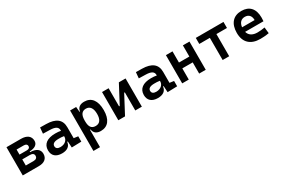

<svg xmlns="http://www.w3.org/2000/svg" viewBox="99 -1676 4491 3050"><g transform="rotate(-30 2344.0 -151.0)"><path d="M82 0H377.9C480.5 0 539.1 -48.8 539.1 -134.8C539.1 -215.3 477.1 -261.2 368.2 -261.7V-275.4C464.8 -277.8 519.5 -316.9 519.5 -382.8C519.5 -468.8 457 -517.6 347.7 -517.6H82ZM202.6 -112.3V-224.6H342.3C389.2 -224.6 414.6 -205.6 414.6 -169.4C414.6 -132.3 390.1 -112.3 345.7 -112.3ZM202.6 -312.5V-405.3H332.5C372.6 -405.3 395 -389.2 395 -358.9C395 -328.6 374 -312.5 335.9 -312.5Z M978.5 4.9 1156.2 0V-97.7L1078.1 -108.4V-309.6C1078.1 -446.3 991.2 -518.6 810.5 -521L701.2 -522.5L691.4 -413.6L820.3 -410.2C914.6 -407.7 962.4 -380.9 962.4 -320.3V-310.1C932.6 -316.4 900.4 -319.3 859.9 -319.3C711.9 -319.3 627.9 -256.8 627.9 -143.6C627.9 -45.4 690.9 9.8 800.3 9.8C893.1 9.8 952.1 -29.8 960.4 -109.4H971.7ZM962.4 -212.9V-200.2C962.4 -146.5 917 -90.3 826.7 -90.3C775.4 -90.3 747.6 -111.8 747.6 -151.4C747.6 -196.3 787.6 -219.2 862.8 -219.2C897 -219.2 927.2 -219.2 962.4 -212.9Z M1249 224.6H1369.6V-93.8H1379.9C1388.7 -26.4 1436 9.8 1511.2 9.8C1642.6 9.8 1715.8 -83.5 1715.8 -256.3C1715.8 -431.2 1642.6 -527.3 1510.7 -527.3C1431.6 -527.3 1387.2 -491.2 1376.5 -423.8H1368.2L1359.9 -517.6H1249ZM1369.6 -251.5V-265.6C1369.6 -368.2 1406.7 -417.5 1480 -417.5C1553.7 -417.5 1593.8 -360.4 1593.8 -256.3C1593.8 -153.3 1554.7 -100.1 1480 -100.1C1402.3 -100.1 1369.6 -148.4 1369.6 -251.5Z M1835 0H1958L2133.8 -332H2146V0H2266.6V-517.6H2143.6L1967.8 -185.5H1955.6V-517.6H1835Z M2736.3 4.9 2914.1 0V-97.7L2835.9 -108.4V-309.6C2835.9 -446.3 2749 -518.6 2568.4 -521L2459 -522.5L2449.2 -413.6L2578.1 -410.2C2672.4 -407.7 2720.2 -380.9 2720.2 -320.3V-310.1C2690.4 -316.4 2658.2 -319.3 2617.7 -319.3C2469.7 -319.3 2385.7 -256.8 2385.7 -143.6C2385.7 -45.4 2448.7 9.8 2558.1 9.8C2650.9 9.8 2710 -29.8 2718.3 -109.4H2729.5ZM2720.2 -212.9V-200.2C2720.2 -146.5 2674.8 -90.3 2584.5 -90.3C2533.2 -90.3 2505.4 -111.8 2505.4 -151.4C2505.4 -196.3 2545.4 -219.2 2620.6 -219.2C2654.8 -219.2 2685.1 -219.2 2720.2 -212.9Z M3317.9 0H3438.5V-517.6H3317.9V-312.5H3127.4V-517.6H3006.8V0H3127.4V-205.6H3317.9Z M3748.5 0H3868.7V-406.7H4062.5V-517.6H3554.7V-406.7H3748.5Z M4437 9.8C4478 9.8 4531.2 7.8 4595.7 -3.9L4583 -115.2C4537.6 -106.4 4494.1 -101.6 4448.7 -101.6C4358.9 -101.6 4300.3 -138.7 4281.2 -209H4618.2C4620.1 -230 4621.1 -251.5 4621.1 -275.9C4621.1 -439.5 4538.6 -527.3 4394 -527.3C4244.1 -527.3 4158.2 -428.7 4158.2 -259.8C4158.2 -85.9 4258.8 9.8 4437 9.8ZM4275.9 -295.9C4284.7 -374.5 4327.1 -418.5 4395 -418.5C4464.4 -418.5 4505.9 -375 4505.9 -295.9Z"/></g></svg>

Font: Cascadia Code NF SemiBold
Style: Regular
Weight: 600
Monospace: yes
Designer: Aaron Bell
Foundry: Saja Typeworks
Version: Version 2404.023